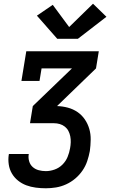

<svg xmlns="http://www.w3.org/2000/svg" viewBox="-20 -805 640 1030"><path d="M226 205Q199 205 172 201.5Q145 198 121 189Q97 180 77 164Q57 148 44 126Q31 104 27 77.5Q23 51 27 25Q27 24 27.5 23Q28 22 28 21H135Q135 21 134.5 21.5Q134 22 134 23Q131 42 136.5 60.5Q142 79 155.5 91Q169 103 187.5 108Q206 113 226 113Q249 113 273 104.5Q297 96 315 78Q333 60 342.5 37Q352 14 356 -10Q359 -26 359.5 -42Q360 -58 357 -73.5Q354 -89 347 -102.5Q340 -116 328 -125.5Q316 -135 301 -139.5Q286 -144 269 -144H141L156 -236L366 -438H203L192 -371H95L121 -530H510L495 -438L286 -236Q316 -235 344 -227.5Q372 -220 395.5 -204Q419 -188 435 -164.5Q451 -141 459 -113.5Q467 -86 466.5 -55.5Q466 -25 462 5Q457 32 448 59Q439 86 422.5 110Q406 134 383.5 153Q361 172 334.5 184Q308 196 280.5 200.5Q253 205 226 205ZM287 -597 178 -721 263 -779 351 -660 479 -785 551 -715 398 -597Z"/></svg>

Font: Iosevka Curly Slab SmBdExObl
Style: Regular
Weight: 600
Width: 7
Italic angle: -9°
Monospace: yes
Designer: Belleve Invis
Foundry: Belleve Invis
Version: Version 11.1.0; ttfautohint (v1.8.3)